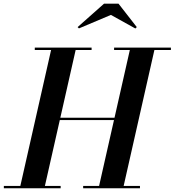

<svg xmlns="http://www.w3.org/2000/svg" viewBox="-62 -1004 931 1024"><path d="M212 -363.5V-376H572V-363.5ZM426.5 -737.5H341.5L177.5 -12.5H261.5V0H-41.5V-12.5H46.5L210.5 -737.5H123.5V-750H426.5ZM849.5 -750V-737.5H761.5L597.5 -12.5H684.5V0H381.5V-12.5H466.5L630.5 -737.5H546.5V-750ZM359 -852.5 352 -859.5 493 -984.5H570L667.5 -859.5L660 -852L529.5 -924.5Z"/></svg>

Font: Bodoni Moda 18pt SemiBold
Style: Italic
Weight: 600
Italic angle: -13°
Designer: Owen Earl
Foundry: indestructible type
Version: Version 2.005